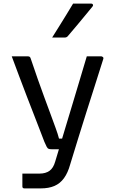

<svg xmlns="http://www.w3.org/2000/svg" viewBox="-20 -844 640 1064"><path d="M540 -532Q545 -532 550 -528Q555 -524 552 -516Q528 -439 504 -364.5Q480 -290 457 -217Q434 -144 412 -73Q390 -2 369 67Q356 114 334.5 143.5Q313 173 281.5 186.5Q250 200 206 200Q195 200 180 200Q165 200 151.5 200Q138 200 128 200Q118 200 115 200Q110 200 107 197.5Q104 195 104 189V118H119Q140 118 159.5 118Q179 118 199 118Q233 118 254.5 102.5Q276 87 286 51Q293 28 307 -18.5Q321 -65 339.5 -127Q358 -189 379 -258Q400 -327 421 -398Q442 -469 461 -532Q470 -532 479.5 -532Q489 -532 499 -532Q509 -532 519 -532Q529 -532 540 -532ZM131 -532Q140 -532 144 -529.5Q148 -527 150 -520Q170 -461 189 -406.5Q208 -352 226.5 -302.5Q245 -253 260.5 -210.5Q276 -168 288.5 -134Q301 -100 307 -76H350L332 -17H265Q256 -17 250 -19Q244 -21 239 -30Q234 -39 226 -58Q219 -76 204.5 -114Q190 -152 170.5 -202Q151 -252 129 -309Q107 -366 85.5 -423.5Q64 -481 45 -532Q55 -532 65.5 -532Q76 -532 87 -532Q98 -532 109 -532Q120 -532 131 -532ZM385 -824Q415 -824 436.5 -824Q458 -824 485 -824Q493 -824 495 -818Q497 -812 492 -807Q468 -778 447.5 -753Q427 -728 406 -703Q385 -678 356 -644Q354 -641 349.5 -638.5Q345 -636 339 -636Q320 -636 303.5 -636Q287 -636 269 -636Q288 -666 307.5 -697.5Q327 -729 346.5 -760.5Q366 -792 385 -824Z"/></svg>

Font: Recursive
Style: Regular
Weight: 400
Version: Version 1.085